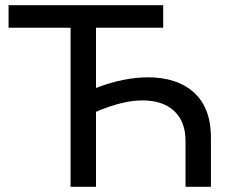

<svg xmlns="http://www.w3.org/2000/svg" viewBox="-20 -720 882 740"><path d="M550 -422Q663 -422 728 -363Q793 -304 793 -189V0H695V-176Q695 -252 651 -292.5Q607 -333 529 -333Q452 -333 350 -289V0H252V-613H13V-700H609V-613H350V-381Q457 -422 550 -422Z"/></svg>

Font: Montserrat
Style: Regular
Weight: 500
Designer: Julieta Ulanovsky
Foundry: Julieta Ulanovsky
Version: Version 7.200;PS 007.200;hotconv 1.0.88;makeotf.lib2.5.64775